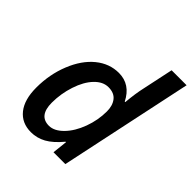

<svg xmlns="http://www.w3.org/2000/svg" viewBox="-211 -890 1031 1031"><g transform="rotate(45 304.0 -375.0)"><path d="M304.2 -549.8Q391.6 -549.8 435.1 -462.9H439Q445.3 -534.2 457 -585L494.1 -759.8H607.9L446.8 0H356.9L366.2 -85.9H362.8Q319.8 -34.2 279.8 -12.2Q239.7 9.8 194.8 9.8Q125 9.8 85.4 -39.8Q45.9 -89.4 45.9 -180.2Q45.9 -280.3 80.8 -367.2Q115.7 -454.1 174.3 -502Q232.9 -549.8 304.2 -549.8ZM238.8 -83Q278.8 -83 318.1 -123Q357.4 -163.1 381.1 -227.5Q404.8 -292 404.8 -357.9Q404.8 -402.3 383.5 -429.2Q362.3 -456.1 318.8 -456.1Q277.3 -456.1 241.2 -418.5Q205.1 -380.9 183.6 -315.4Q162.1 -250 162.1 -182.1Q162.1 -83 238.8 -83Z"/></g></svg>

Font: f5497506088       
Style: Italic
Weight: 600
Italic angle: -12°
Foundry: Ascender Corporation
Version: Version 1.10